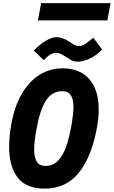

<svg xmlns="http://www.w3.org/2000/svg" viewBox="-20 -1162 711 1200"><path d="M37 -245Q37 -310 50.5 -385Q70 -495.5 115.5 -574.2Q161 -653 226.5 -694Q292 -735 371 -735Q441.5 -735 492 -705.5Q542.5 -676 569.8 -618.2Q597 -560.5 597 -477.5Q597 -427.5 586.5 -368Q554.5 -186 474.5 -84.5Q394.5 17 258.5 17Q144.5 17 90.8 -51.8Q37 -120.5 37 -245ZM426.5 -379Q439 -453 439 -493Q439 -540.5 423.2 -566.2Q407.5 -592 370 -592Q303.5 -592 266 -531.8Q228.5 -471.5 207.5 -352Q193.5 -272.5 193.5 -228Q193.5 -179.5 209.8 -152.2Q226 -125 264.5 -125Q312 -125 343.8 -159Q375.5 -193 394.2 -248Q413 -303 426.5 -379ZM405 -798.5 396.5 -804Q372.5 -819 359.2 -825.2Q346 -831.5 331 -831.5Q294 -831.5 253.5 -785.5L191.5 -846Q225.5 -882.5 264.8 -906.2Q304 -930 335 -930Q352 -930 372.2 -922.5Q392.5 -915 412 -902.5L421.5 -896Q437.5 -885 448.8 -879.5Q460 -874 474 -874Q489.5 -874 507.8 -884.5Q526 -895 563.5 -926L618 -852.5Q583.5 -816 542 -796.2Q500.5 -776.5 466 -776.5Q446 -776.5 432.5 -782.5Q419 -788.5 405 -798.5ZM237 -1142.5H671L651 -1034.5H217Z"/></svg>

Font: JuliaMono Black
Style: Italic
Weight: 900
Italic angle: -9°
Monospace: yes
Designer: cormullion
Foundry: corm
Version: Version 0.057; ttfautohint (v1.8.4)